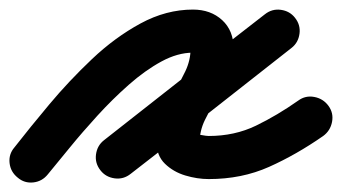

<svg xmlns="http://www.w3.org/2000/svg" viewBox="-63 -324 715 401"><path d="M-26 47Q-41 35 -43 16.5Q-45 -2 -33 -16Q-1 -57 40 -106Q81 -155 129 -200.5Q177 -246 230.5 -275Q284 -304 340 -304Q377 -304 401 -282Q425 -260 425 -222Q425 -193 414 -167.5Q403 -142 389.5 -119Q376 -96 365 -73.5Q354 -51 354 -27Q354 -27 354 -29Q354 -31 353 -34Q352 -39 349 -42Q347 -44 357.5 -42Q368 -40 373 -40Q427 -40 471.5 -61.5Q516 -83 560 -114Q560 -114 560 -114Q560 -114 560 -114Q575 -125 593.5 -121.5Q612 -118 623 -103Q634 -88 630.5 -69.5Q627 -51 612 -40Q556 -1 499 24.5Q442 50 373 50Q349 50 324 42.5Q299 35 281.5 18Q264 1 264 -27Q264 -56 275 -81Q286 -106 299.5 -129Q313 -152 324 -175Q335 -198 335 -222Q335 -222 340.5 -218Q346 -214 340 -214Q308 -214 274 -195.5Q240 -177 206 -147Q172 -117 140.5 -82.5Q109 -48 82.5 -15.5Q56 17 37 40Q25 55 6.5 57Q-12 59 -26 47ZM553 -287Q565 -272 562.5 -253.5Q560 -235 546 -224Q462 -158 378 -92Q294 -26 210 39Q195 51 176.5 48.5Q158 46 147 32Q135 17 137.5 -1.5Q140 -20 154 -31Q238 -97 322 -163Q406 -229 490 -294Q505 -306 523.5 -303.5Q542 -301 553 -287Z"/></svg>

Font: FRB American Cursive Black
Style: Bold Italic
Weight: 900
Italic angle: -25°
Version: Version 2.0;Modular Font Editor K font №1